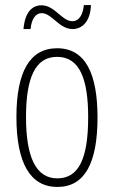

<svg xmlns="http://www.w3.org/2000/svg" viewBox="-20 -730 452 760"><path d="M73 -615H101C105 -658 123 -678 145 -678C185 -678 214 -615 267 -615C306 -615 338 -646 340 -710H312C308 -670 292 -646 267 -646C224 -646 198 -709 144 -709C105 -709 78 -678 73 -615ZM366 -265C366 -437 319 -539 206 -539C97 -539 45 -444 45 -267C45 -84 100 10 207 10C314 10 366 -82 366 -265ZM83 -267C83 -421 119 -505 206 -505C296 -505 329 -416 329 -266C329 -101 291 -24 207 -24C122 -24 83 -108 83 -267Z"/></svg>

Font: Noto Sans Lao UI ExtCond ExtLt
Style: Regular
Weight: 200
Width: 2
Designer: Monotype Design Team
Foundry: Monotype Imaging Inc.
Version: Version 2.000